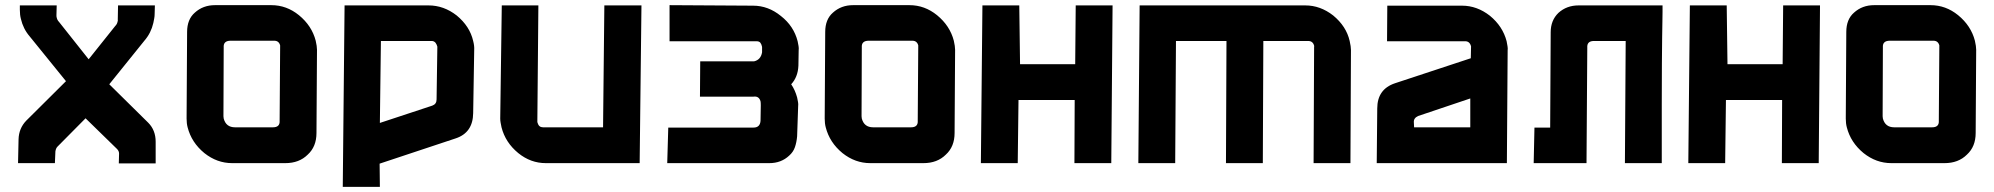

<svg xmlns="http://www.w3.org/2000/svg" viewBox="-20 -633 7738 745"><path d="M195 -46 193 0H50L52 -92Q53 -135 82 -165L236 -318L95 -492Q70 -521 61 -560Q57 -575 57 -595V-612H200L199 -574Q199 -567 200 -565Q202 -555 209 -548L324 -403L427 -532Q434 -539 436 -548Q438 -554 437 -557L438 -612H581L580 -578Q580 -570 578.5 -562Q577 -554 575 -544Q566 -505 541 -476L404 -306L555 -157Q584 -128 584 -83V1H441L442 -37Q442 -47 434 -55L312 -174L203 -64Q197 -58 195 -46Z M706 -509Q706 -558 736 -584Q768 -613 814 -613H1033Q1092 -613 1140 -574Q1190 -533 1205 -475Q1210 -453 1210 -440L1208 -117Q1208 -64 1174 -33Q1141 0 1087 0H881Q822 0 773 -39Q723 -80 708 -139Q704 -154 704 -173ZM847 -182Q847 -177 848 -173Q857 -139 892 -139H1039Q1067 -139 1065 -165L1067 -453V-457Q1062 -475 1044 -475H875Q846 -475 848 -449Z M1317 -612H1643Q1702 -612 1752 -573Q1803 -531 1816 -474Q1821 -455 1820 -439L1816 -194Q1815 -118 1748 -96L1453 2L1454 92H1310ZM1454 -156 1657 -223Q1674 -229 1674 -247L1677 -452Q1675 -460 1670 -467Q1664 -474 1655 -474H1458Z M2098 0Q2039 0 1991 -39Q1941 -80 1926 -139Q1924 -149 1922.5 -157Q1921 -165 1921 -173L1927 -612H2069L2065 -160L2066 -156Q2071 -139 2087 -139H2320L2325 -612H2469L2462 0Z M2937 -451Q2935 -461 2930.5 -467Q2926 -473 2915 -473H2578V-613L2902 -611Q2961 -611 3010 -571Q3060 -532 3075 -473Q3077 -463 3078.5 -454.5Q3080 -446 3079 -438L3078 -378Q3076 -334 3050 -306Q3065 -284 3073 -255Q3075 -245 3076.5 -237Q3078 -229 3077 -221L3073 -104Q3071 -81 3064.5 -62Q3058 -43 3042 -29Q3011 0 2965 0H2569L2573 -138H2904Q2929 -138 2931 -164L2932 -224Q2932 -235 2931 -240Q2925 -261 2904 -258H2696L2697 -395H2906Q2932 -401 2937 -430Z M3182 -509Q3182 -558 3212 -584Q3244 -613 3290 -613H3509Q3568 -613 3616 -574Q3666 -533 3681 -475Q3686 -453 3686 -440L3684 -117Q3684 -64 3650 -33Q3617 0 3563 0H3357Q3298 0 3249 -39Q3199 -80 3184 -139Q3180 -154 3180 -173ZM3323 -182Q3323 -177 3324 -173Q3333 -139 3368 -139H3515Q3543 -139 3541 -165L3543 -453V-457Q3538 -475 3520 -475H3351Q3322 -475 3324 -449Z M3935 -612H3792ZM4149 0 4150 -245H3932L3929 0H3786L3792 -612H3935L3938 -384H4152L4154 -612H4297L4292 0Z M4882 -474 4880 0H4737L4739 -474H4543L4540 0H4397L4402 -612H5045Q5103 -612 5153 -573Q5204 -531 5217 -474Q5222 -452 5222 -439L5220 0H5077L5079 -452Q5080 -453 5079 -456Q5074 -474 5056 -474Z M5688 -453Q5683 -473 5665 -473H5362L5363 -611H5653Q5711 -611 5761 -572Q5811 -531 5826 -473Q5828 -462 5829.5 -453.5Q5831 -445 5830 -438L5827 0H5322L5324 -212Q5324 -287 5393 -310L5687 -407ZM5483 -183Q5465 -175 5466 -159L5467 -139H5685V-251Z M5934 -138H5995L5997 -508Q5997 -554 6027 -583Q6059 -612 6105 -612H6431Q6431 -600 6431 -587.5Q6431 -575 6430.5 -551.5Q6430 -528 6429.5 -489Q6429 -450 6428.5 -385.5Q6428 -321 6428 -227Q6428 -133 6428 0H6285L6288 -474H6165Q6137 -474 6139 -448L6136 0H5931Z M6680 -612H6537ZM6894 0 6895 -245H6677L6674 0H6531L6537 -612H6680L6683 -384H6897L6899 -612H7042L7037 0Z M7144 -509Q7144 -558 7174 -584Q7206 -613 7252 -613H7471Q7530 -613 7578 -574Q7628 -533 7643 -475Q7648 -453 7648 -440L7646 -117Q7646 -64 7612 -33Q7579 0 7525 0H7319Q7260 0 7211 -39Q7161 -80 7146 -139Q7142 -154 7142 -173ZM7285 -182Q7285 -177 7286 -173Q7295 -139 7330 -139H7477Q7505 -139 7503 -165L7505 -453V-457Q7500 -475 7482 -475H7313Q7284 -475 7286 -449Z"/></svg>

Font: Covid19
Style: Regular
Weight: 400
Designer: Peter Wiegel
Foundry: (c) CAT - Ing. Peter Wiegel.  for Rudolf Maass + Partner GmbH
Version: Version 001.000